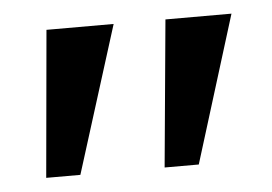

<svg xmlns="http://www.w3.org/2000/svg" viewBox="-32 -739 476 336"><g transform="rotate(-5 206.0 -571.0)"><path d="M178 -700 97 -442H37L60 -700ZM385 -700 305 -442H245L269 -700Z"/></g></svg>

Font: Lexend
Style: Regular
Weight: 400
Designer: Thomas Jockin
Foundry: Lexend
Version: Version 1.000